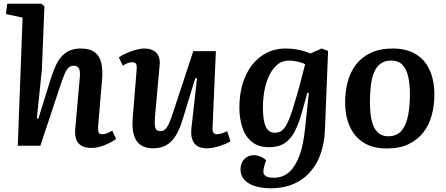

<svg xmlns="http://www.w3.org/2000/svg" viewBox="-20 -787 2410 1037"><path d="M607 -37Q596 -28 580 -19.5Q564 -11 546 -3.5Q528 4 509.5 8Q491 12 475 12Q438 12 417.5 -1.5Q397 -15 390.5 -37.5Q384 -60 386 -88L410 -357Q415 -400 407 -416Q399 -432 379 -432Q361 -432 349.5 -421Q338 -410 328.5 -387Q319 -364 307 -328L198 0H76L102 -692L12 -711L19 -767H203L220 -753L206 -410L179 -148L187 -146L256 -367Q269 -407 283 -436.5Q297 -466 316 -485.5Q335 -505 359.5 -515Q384 -525 416 -525Q465 -525 491.5 -505Q518 -485 527 -447Q536 -409 531 -355L510 -105Q509 -82 512.5 -72Q516 -62 533 -62Q545 -62 559 -67.5Q573 -73 586 -82Z M622 -477Q638 -489 662 -499.5Q686 -510 712 -517.5Q738 -525 758 -525Q803 -525 825 -501Q847 -477 842 -432L817 -157Q814 -114 819 -96.5Q824 -79 846 -79Q861 -79 871.5 -88Q882 -97 892.5 -119.5Q903 -142 916 -183L1024 -511H1146L1128 -100Q1127 -80 1132.5 -71Q1138 -62 1152 -62Q1164 -62 1178.5 -67Q1193 -72 1207 -78L1225 -24Q1213 -16 1197 -9.5Q1181 -3 1163.5 2.5Q1146 8 1129 11Q1112 14 1098 14Q1048 14 1028 -15Q1008 -44 1014 -96L1044 -364L1035 -365L965 -137Q949 -86 928 -52.5Q907 -19 877.5 -2.5Q848 14 807 14Q745 14 717.5 -26.5Q690 -67 697 -152L718 -410Q720 -435 714 -443Q708 -451 694 -451Q683 -451 669.5 -446Q656 -441 643 -432Z M1648 -285 1640 -286 1612 -185Q1595 -122 1572.5 -78.5Q1550 -35 1517 -13.5Q1484 8 1433 8Q1375 8 1339.5 -21.5Q1304 -51 1288.5 -99.5Q1273 -148 1273 -205Q1273 -299 1303.5 -370.5Q1334 -442 1390.5 -483.5Q1447 -525 1525 -525Q1555 -525 1590.5 -518.5Q1626 -512 1656 -498L1717 -525L1752 -512L1735 -85Q1733 -36 1721.5 11Q1710 58 1687 97.5Q1664 137 1629.5 167Q1595 197 1547.5 213.5Q1500 230 1440 230Q1409 230 1380 224Q1351 218 1328.5 206Q1306 194 1292.5 174.5Q1279 155 1279 128Q1279 94 1299.5 72.5Q1320 51 1351 51Q1362 51 1374.5 54.5Q1387 58 1399 64.5Q1411 71 1417 79L1408 107Q1402 126 1402.5 141Q1403 156 1416 164.5Q1429 173 1458 173Q1510 173 1544 140.5Q1578 108 1598.5 50Q1619 -8 1627 -88ZM1465 -70Q1485 -70 1500.5 -80.5Q1516 -91 1530 -118Q1544 -145 1559.5 -193.5Q1575 -242 1596 -317L1628 -440Q1612 -449 1586 -454.5Q1560 -460 1540 -460Q1506 -460 1480.5 -440Q1455 -420 1437 -385Q1419 -350 1409.5 -304Q1400 -258 1400 -205Q1400 -139 1414.5 -104.5Q1429 -70 1465 -70Z M2068 15Q1994 15 1944 -16.5Q1894 -48 1869 -104.5Q1844 -161 1844 -236Q1844 -293 1858 -345.5Q1872 -398 1902.5 -438Q1933 -478 1982.5 -501.5Q2032 -525 2102 -525Q2175 -525 2225 -495Q2275 -465 2300.5 -409Q2326 -353 2326 -276Q2326 -219 2312.5 -167Q2299 -115 2268 -74Q2237 -33 2188 -9Q2139 15 2068 15ZM2076 -51Q2125 -51 2150 -82.5Q2175 -114 2184.5 -166Q2194 -218 2194 -277Q2194 -331 2185 -372Q2176 -413 2154 -436.5Q2132 -460 2092 -460Q2059 -460 2036.5 -444Q2014 -428 2001 -398Q1988 -368 1983 -326Q1978 -284 1978 -232Q1978 -177 1987.5 -136Q1997 -95 2019 -73Q2041 -51 2076 -51Z"/></svg>

Font: Literata 18pt SemiBold
Style: Italic
Weight: 600
Italic angle: -2°
Designer: Latin by Veronika Burian and Jose Scaglione. Greek by Irene Vlachou. Cyrillic by Vera Evstafieva
Foundry: TypeTogether
Version: Version 3.103;gftools[0.9.29]